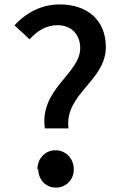

<svg xmlns="http://www.w3.org/2000/svg" viewBox="-20 -796 560 869"><path d="M46 -681 114 -618C148 -657 191 -682 240 -682C306 -682 343 -637 343 -578C343 -462 158 -394 183 -215H290C271 -372 459 -429 459 -583C459 -707 373 -776 250 -776C162 -776 90 -733 38 -673ZM153 -32C153 18 187 53 233 53C278 53 314 19 314 -30C314 -79 277 -116 231 -116C184 -116 149 -78 149 -28Z"/></svg>

Font: GenEiGothic-pro-SemiBold
Style: Regular
Weight: 500
Designer: Ryoko NISHIZUKA (kana & ideographs); Paul D. Hunt (Latin, Greek & Cyrillic); Wenlong ZHANG (bopomofo); Sandoll Communica
Foundry: Adobe Systems Incorporated; o_tamon
Version: Version 1.000.140830